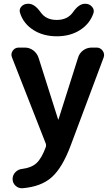

<svg xmlns="http://www.w3.org/2000/svg" viewBox="-20 -773 595 1021"><path d="M224 -8 44 -467Q36 -486 47.5 -503Q59 -520 80 -520H112Q137 -520 157 -505Q177 -490 185 -466L289 -138Q289 -137 290 -137Q291 -137 291 -138L395 -466Q402 -490 422 -505Q442 -520 468 -520H494Q514 -520 526 -503Q538 -486 531 -467L355 3Q311 120 254.5 170Q198 220 99 228Q78 229 62.5 214.5Q47 200 47 179Q47 158 62 142.5Q77 127 99 125Q148 119 175 93.5Q202 68 224 8Q225 4 225 0Q225 -4 224 -8ZM432 -753H434Q455 -753 469 -737.5Q483 -722 477 -703Q458 -647 406 -613.5Q354 -580 282 -580Q210 -580 157.5 -613.5Q105 -647 87 -703Q80 -723 93.5 -738Q107 -753 129 -753H132Q164 -753 196 -708Q224 -667 281.5 -667Q339 -667 368 -708Q399 -753 432 -753Z"/></svg>

Font: Rounded Mplus 1c Bold
Style: Bold
Weight: 700
Version: Version 1.059.20150529